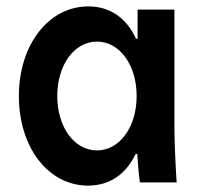

<svg xmlns="http://www.w3.org/2000/svg" viewBox="-20 -570 640 600"><path d="M404 -89H409C411 -60 413 -32 417 0H532C528 -63 525 -129 525 -180V-540H410V-449H405C375 -514 324 -550 256 -550C132 -550 39 -430 39 -270C39 -109 131 10 255 10C323 10 373 -25 404 -89ZM407 -270C407 -173 354 -100 283 -100C212 -100 159 -173 159 -270C159 -367 212 -440 283 -440C354 -440 407 -367 407 -270Z"/></svg>

Font: CommitMono
Style: 700Regular
Weight: 700
Monospace: yes
Designer: Eigil Nikolajsen
Foundry: Eigil Nikolajsen
Version: Version 1.143